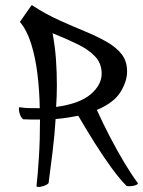

<svg xmlns="http://www.w3.org/2000/svg" viewBox="-20 -709 568 763"><path d="M134 34Q125 34 125 31Q130 -12 134.5 -82.5Q139 -153 139 -234Q122 -234 104.5 -234Q87 -234 72 -235Q62 -244 58.5 -256.5Q55 -269 55 -275Q55 -283 58 -283Q74 -280 92 -279.5Q110 -279 138 -279Q137 -347 129 -413.5Q121 -480 104 -534.5Q87 -589 59 -622L106 -689Q161 -653 215.5 -628.5Q270 -604 318.5 -584Q367 -564 404.5 -542.5Q442 -521 463.5 -493.5Q485 -466 485 -425Q485 -386 459 -343.5Q433 -301 365 -272Q388 -221 416.5 -166Q445 -111 474.5 -62Q504 -13 528 19Q528 24 517.5 27.5Q507 31 495 31Q492 31 489 31Q486 31 483 30Q456 3 423.5 -41.5Q391 -86 357 -140Q323 -194 291 -249Q271 -245 248.5 -241.5Q226 -238 201 -236Q197 -171 189 -106.5Q181 -42 173 19Q166 26 153.5 30Q141 34 134 34ZM203 -284Q297 -297 340.5 -334.5Q384 -372 384 -416Q384 -457 358 -484.5Q332 -512 288 -533.5Q244 -555 189 -577Q199 -522 202.5 -472Q206 -422 206 -369Q206 -328 203 -284Z"/></svg>

Font: Julee
Style: Regular
Weight: 400
Designer: Julian Tunni
Foundry: Julian Tunni
Version: Version 1.002; ttfautohint (v1.8.4.7-5d5b);gftools[0.9.23]